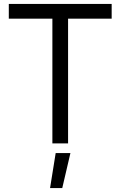

<svg xmlns="http://www.w3.org/2000/svg" viewBox="-20 -723 607 968"><path d="M323.2 -703.1V0H244.1V-703.1ZM543 -703.1V-628.9H24.4V-703.1ZM335 48.8 293.9 225.1H232.4L260.7 48.8Z"/></svg>

Font: Wand UI Pro
Style: Regular
Weight: 400
Designer: Andreas Faust
Version: Version 1.003;FEAKit 1.0